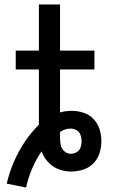

<svg xmlns="http://www.w3.org/2000/svg" viewBox="-20 -755 540 854"><path d="M96 79Q115 -8 165 -82Q174 -56 193.5 -34.5Q213 -13 240 -2.5Q267 8 295 8Q322 8 348.5 0Q375 -8 394.5 -27.5Q414 -47 422.5 -73.5Q431 -100 431 -127Q431 -154 423 -179.5Q415 -205 396.5 -225Q378 -245 352 -253.5Q326 -262 300 -262Q273 -262 247 -255V-446H400V-530H247V-735H153V-530H50V-446H153V-200Q117 -165 89 -122.5Q61 -80 41 -33.5Q21 13 10 62ZM295 -71Q279 -71 266 -82.5Q253 -94 250 -110Q247 -126 247 -143Q247 -149 247 -155.5Q247 -162 247 -168Q257 -175 269 -179Q281 -183 294 -183Q308 -183 320.5 -176Q333 -169 338 -155Q343 -141 343 -127Q343 -113 338.5 -99.5Q334 -86 321.5 -78.5Q309 -71 295 -71Z"/></svg>

Font: Iosevka SS08 Medium
Style: Regular
Weight: 500
Monospace: yes
Designer: Belleve Invis
Foundry: Belleve Invis
Version: Version 3.4.3; ttfautohint (v1.8.3)